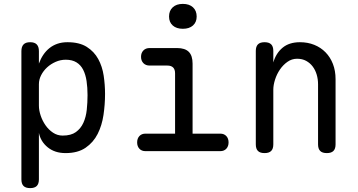

<svg xmlns="http://www.w3.org/2000/svg" viewBox="-20 -777 1840 987"><path d="M135 -560Q158 -560 169 -548.5Q180 -537 180 -514V-450Q189 -475 202.5 -495Q216 -515 234 -529.5Q252 -544 275 -552Q298 -560 327 -560Q388 -560 426 -536Q464 -512 485 -473.5Q506 -435 513 -388Q520 -341 520 -294Q520 -240 512 -186Q504 -132 482 -88.5Q460 -45 420 -17.5Q380 10 317 10Q262 10 225.5 -19.5Q189 -49 180 -94V145Q180 168 169 179Q158 190 135 190Q112 190 101 179Q90 168 90 145V-514Q90 -537 101 -548.5Q112 -560 135 -560ZM318 -470Q291 -470 266 -459Q241 -448 222 -430.5Q203 -413 191.5 -390.5Q180 -368 180 -344V-234Q180 -210 189 -183Q198 -156 214 -133Q230 -110 252.5 -95Q275 -80 302 -80Q345 -80 370 -98Q395 -116 408.5 -145.5Q422 -175 426 -212.5Q430 -250 430 -288Q430 -327 425 -360.5Q420 -394 407.5 -418.5Q395 -443 373 -456.5Q351 -470 318 -470Z M1112 -90Q1132 -90 1143.5 -77.5Q1155 -65 1155 -45Q1155 -25 1143.5 -12.5Q1132 0 1112 0H728Q708 0 696.5 -12.5Q685 -25 685 -45Q685 -65 696.5 -77.5Q708 -90 728 -90H880V-400Q880 -420 870 -430Q860 -440 840 -440H749Q729 -440 717 -452.5Q705 -465 705 -485Q705 -505 717 -517.5Q729 -530 749 -530H890Q931 -530 950.5 -510.5Q970 -491 970 -450V-90ZM920 -629Q887 -629 868 -646Q849 -663 849 -692Q849 -722 868 -739.5Q887 -757 920 -757Q953 -757 972 -739.5Q991 -722 991 -692Q991 -663 972 -646Q953 -629 920 -629Z M1385 -316V-35Q1385 -12 1374 -1Q1363 10 1340 10Q1317 10 1306 -1Q1295 -12 1295 -35V-515Q1295 -538 1306 -549Q1317 -560 1340 -560Q1363 -560 1374 -549Q1385 -538 1385 -515V-456Q1399 -504 1433 -532Q1467 -560 1522 -560Q1562 -560 1595.5 -546.5Q1629 -533 1653.5 -508Q1678 -483 1691.5 -448Q1705 -413 1705 -370V-35Q1705 -12 1694 -1Q1683 10 1660 10Q1637 10 1626 -1Q1615 -12 1615 -35V-344Q1615 -370 1608 -393.5Q1601 -417 1587.5 -435Q1574 -453 1554 -464Q1534 -475 1507 -475Q1480 -475 1457.5 -459Q1435 -443 1419 -419.5Q1403 -396 1394 -368Q1385 -340 1385 -316Z"/></svg>

Font: Maple Mono Normal
Style: Regular
Weight: 400
Monospace: yes
Designer: subframe7536
Version: Version 7.000